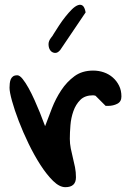

<svg xmlns="http://www.w3.org/2000/svg" viewBox="-20 -774 539 796"><path d="M19.5 -410.2Q19.5 -418.9 20.5 -428.2Q21.5 -437.5 24.4 -444.8Q27.3 -452.1 33.7 -457Q40 -461.9 51.8 -461.9Q61.5 -461.9 73.7 -446.8Q85.9 -431.6 98.6 -408.7Q111.3 -385.7 123.5 -358.4Q135.7 -331.1 145 -308.1Q154.3 -285.2 160.2 -268.6Q166 -252 167 -251Q179.7 -285.2 195.3 -325.2Q210.9 -365.2 233.9 -399.9Q256.8 -434.6 288.6 -458Q320.3 -481.4 366.2 -481.4Q389.6 -481.4 410.6 -474.1Q431.6 -466.8 447.8 -452.6Q463.9 -438.5 473.6 -418.9Q483.4 -399.4 483.4 -374Q483.4 -352.5 466.3 -343.8Q449.2 -335 427.7 -335H418L376 -377Q374 -377 373 -377.9Q371.1 -377.9 369.6 -378.4Q368.2 -378.9 366.2 -378.9Q332 -378.9 313 -359.9Q293.9 -340.8 284.2 -313Q274.4 -285.2 272 -254.4Q269.5 -223.6 269.5 -198.2Q269.5 -178.7 273.4 -158.7Q277.3 -138.7 282.2 -119.6Q287.1 -100.6 291 -80.6Q294.9 -60.5 294.9 -39.1Q294.9 2 251 2Q226.6 2 200.2 -23.9Q173.8 -49.8 147.9 -89.8Q122.1 -129.9 98.6 -178.2Q75.2 -226.6 57.6 -272.5Q40 -318.4 29.8 -355.5Q19.5 -392.6 19.5 -410.2ZM335 -722.7 229.5 -566.4Q217.8 -552.7 206.1 -554.7Q194.3 -556.6 188 -565.9Q181.6 -575.2 181.2 -589.4Q180.7 -603.5 191.4 -617.2Q194.3 -620.1 197.8 -625.5Q201.2 -630.9 202.1 -632.8Q211.9 -648.4 224.6 -668Q237.3 -687.5 251 -704.6Q264.6 -721.7 277.8 -734.9Q291 -748 302.7 -752.4Q314.5 -756.8 322.8 -750.5Q331.1 -744.1 335 -722.7Z"/></svg>

Font: Gloria Hallelujah
Style: Regular
Weight: 400
Designer: Kimberly Geswein
Foundry: Kimberly Geswein
Version: Version 1.004 2010